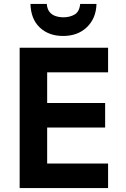

<svg xmlns="http://www.w3.org/2000/svg" viewBox="-20 -957 640 977"><path d="M80 0V-714H530V-589H220V-433H515V-308H220V-125H530V0ZM301 -774Q228 -774 182.5 -817Q137 -860 135 -937H218Q220 -912 231.5 -897Q243 -882 262 -875.5Q281 -869 303 -869Q335 -869 359.5 -883Q384 -897 388 -937H471Q469 -864 422.5 -819Q376 -774 301 -774Z"/></svg>

Font: Noto Sans Mono
Style: Bold
Weight: 700
Designer: Monotype Design Team
Foundry: Monotype Imaging Inc.
Version: Version 2.014